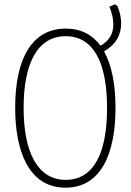

<svg xmlns="http://www.w3.org/2000/svg" viewBox="-20 -856 603 886"><path d="M282 10C451 10 513 -155 513 -359C513 -465 496 -555 460 -619C516 -651 539 -696 539 -748C539 -772 534 -799 522 -828L510 -836L485 -825C497 -794 503 -769 503 -744C503 -700 484 -668 444 -645C406 -696 354 -724 283 -724C131 -724 50 -591 50 -359C50 -160 112 10 282 10ZM283 -26C154 -26 89 -153 89 -358C89 -562 152 -689 283 -689C410 -689 474 -570 474 -358C474 -148 412 -26 283 -26Z"/></svg>

Font: Noto Sans Mono SemiCondensed ExtraLight
Style: Regular
Weight: 200
Width: 4
Designer: Monotype Design Team
Foundry: Monotype Imaging Inc.
Version: Version 2.014